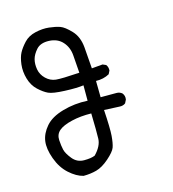

<svg xmlns="http://www.w3.org/2000/svg" viewBox="-95 -554 689 765"><g transform="rotate(-15 250.0 -171.5)"><path d="M156.2 132.8Q127.9 126 99.1 100.1Q70.3 74.2 55.2 32.2Q40 -9.8 44.4 -40.5Q48.8 -71.3 72.8 -99.1Q96.7 -127 146 -141.1Q195.3 -155.3 249 -152.3V-215.8Q221.7 -211.9 172.4 -213.9Q123 -215.8 105 -224.1Q86.9 -232.4 66.4 -251.5Q45.9 -270.5 37.1 -300.8Q28.3 -331.1 31.7 -359.9Q35.2 -388.7 44.4 -406.2Q53.7 -423.8 71.8 -443.4Q89.8 -462.9 119.6 -469.7Q149.4 -476.6 175.8 -473.6Q202.1 -470.7 220.2 -464.4Q238.3 -458 263.2 -431.6Q288.1 -405.3 292 -361.3Q295.9 -317.4 298.8 -272.5L343.8 -276.4L357.4 -270.5Q365.2 -260.7 364.3 -246.1L357.4 -232.4Q333 -218.8 301.8 -219.7L302.7 -152.3H368.2Q380.9 -152.3 390.6 -144.5Q400.4 -132.8 397.5 -117.2L390.6 -103.5Q380.9 -95.7 366.2 -96.7L302.7 -99.6Q307.6 -22.5 305.2 7.8Q302.7 38.1 296.9 54.2Q291 70.3 263.2 94.7Q235.4 119.1 210 126Q184.6 132.8 156.2 132.8ZM219.7 66.4Q250 35.2 251 4.9Q252 -25.4 250 -99.6Q206.1 -100.6 168.9 -91.8Q131.8 -83 114.7 -68.4Q97.7 -53.7 99.1 -29.8Q100.6 -5.9 104.5 10.7Q108.4 27.3 127 50.3Q145.5 73.2 174.8 73.2Q204.1 73.2 219.7 66.4ZM246.1 -268.6Q243.2 -307.6 240.7 -341.3Q238.3 -375 217.8 -397.9Q197.3 -420.9 162.1 -422.4Q127 -423.8 109.9 -404.8Q92.8 -385.7 87.9 -366.7Q83 -347.7 86.9 -325.2Q90.8 -302.7 108.4 -285.6Q126 -268.6 148.9 -266.1Q171.9 -263.7 246.1 -268.6Z"/></g></svg>

Font: JasonHandwriting1
Style: Regular
Weight: 400
Version: Version 1.48.20